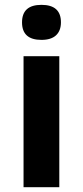

<svg xmlns="http://www.w3.org/2000/svg" viewBox="-20 -780 345 800"><path d="M233.9 -687Q233.9 -651.9 213.4 -632.8Q192.9 -613.8 152.8 -613.8Q71.8 -613.8 71.8 -686.8Q71.8 -759.8 152.8 -759.8Q233.9 -759.8 233.9 -687ZM227.1 0H78.1V-545.9H227.1Z"/></svg>

Font: Open Sans Hebrew
Style: Bold
Weight: 700
Foundry: Ascender Corporation, Yanek Iontef
Version: Version 2.001;PS 002.001;hotconv 1.0.70;makeotf.lib2.5.58329